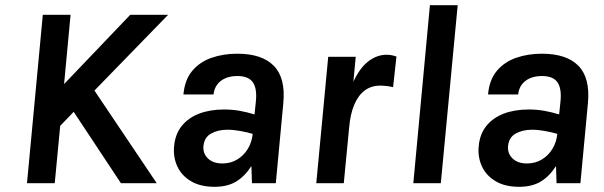

<svg xmlns="http://www.w3.org/2000/svg" viewBox="-20 -706 2329 740"><path d="M145 -649H252L227 -382L482 -649H628L344 -357L584 0H446L264 -275L212 -221L191 0H84Z M807 14Q752 14 715.8 -7.8Q679.5 -29.5 663.2 -65.2Q647 -101 651 -142Q655 -188.5 680 -220Q705 -251.5 747 -267.8Q789 -284 843.5 -284Q875.5 -284 904.5 -278.8Q933.5 -273.5 961 -265L966 -313Q971.5 -364 954.8 -388.5Q938 -413 894.5 -413Q868.5 -413 848.8 -404.5Q829 -396 817.2 -380.2Q805.5 -364.5 803 -342H687Q692 -398.5 721 -433Q750 -467.5 795.2 -483.2Q840.5 -499 894.5 -499Q990 -499 1035.5 -452.2Q1081 -405.5 1072 -309L1043 0H951Q950 -16.5 950 -33Q950 -49.5 949 -66Q923.5 -26.5 890 -6.2Q856.5 14 807 14ZM837 -76Q868.5 -76 893.5 -90.8Q918.5 -105.5 934.5 -131.2Q950.5 -157 954 -190Q932.5 -196.5 906.2 -201.2Q880 -206 856.5 -206Q820 -206 793.5 -191.2Q767 -176.5 764 -142Q762 -113.5 782 -94.8Q802 -76 837 -76Z M1199 0 1245 -487H1351L1342 -391Q1366.5 -444 1399.5 -469.5Q1432.5 -495 1470.5 -495Q1480 -495 1489.2 -493.2Q1498.5 -491.5 1508 -488L1495 -370Q1483 -373 1470 -374.5Q1457 -376 1445.5 -376Q1411 -376 1386 -357.5Q1361 -339 1345.5 -302.8Q1330 -266.5 1325.5 -213L1305 0Z M1573 0 1637 -686H1744L1679 0Z M1981 14Q1926 14 1889.8 -7.8Q1853.5 -29.5 1837.2 -65.2Q1821 -101 1825 -142Q1829 -188.5 1854 -220Q1879 -251.5 1921 -267.8Q1963 -284 2017.5 -284Q2049.5 -284 2078.5 -278.8Q2107.5 -273.5 2135 -265L2140 -313Q2145.5 -364 2128.8 -388.5Q2112 -413 2068.5 -413Q2042.5 -413 2022.8 -404.5Q2003 -396 1991.2 -380.2Q1979.5 -364.5 1977 -342H1861Q1866 -398.5 1895 -433Q1924 -467.5 1969.2 -483.2Q2014.5 -499 2068.5 -499Q2164 -499 2209.5 -452.2Q2255 -405.5 2246 -309L2217 0H2125Q2124 -16.5 2124 -33Q2124 -49.5 2123 -66Q2097.5 -26.5 2064 -6.2Q2030.5 14 1981 14ZM2011 -76Q2042.5 -76 2067.5 -90.8Q2092.5 -105.5 2108.5 -131.2Q2124.5 -157 2128 -190Q2106.5 -196.5 2080.2 -201.2Q2054 -206 2030.5 -206Q1994 -206 1967.5 -191.2Q1941 -176.5 1938 -142Q1936 -113.5 1956 -94.8Q1976 -76 2011 -76Z"/></svg>

Font: Karla
Style: Bold Italic
Weight: 700
Italic angle: -8°
Designer: Jonathan Pinhorn
Version: Version 2.004;gftools[0.9.33]